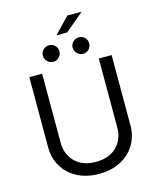

<svg xmlns="http://www.w3.org/2000/svg" viewBox="-150 -1159 1042 1274"><g transform="rotate(-15 370.5 -522.0)"><path d="M565.3 -727.3H653.4V-245.7Q653.4 -171.2 618.4 -112.7Q583.5 -54.3 519.9 -20.8Q456.3 12.8 370.7 12.8Q285.2 12.8 221.6 -20.8Q158 -54.3 123 -112.7Q88.1 -171.2 88.1 -245.7V-727.3H176.1V-252.8Q176.1 -172.9 228 -121.3Q279.8 -69.6 370.7 -69.6Q462 -69.6 513.7 -121.3Q565.3 -172.9 565.3 -252.8ZM268.5 -784.1Q246.1 -784.1 228.9 -801.3Q211.6 -818.5 211.6 -840.9Q211.6 -865.4 228.9 -881.6Q246.1 -897.7 268.5 -897.7Q293 -897.7 309.1 -881.6Q325.3 -865.4 325.3 -840.9Q325.3 -818.5 309.1 -801.3Q293 -784.1 268.5 -784.1ZM473 -784.1Q450.6 -784.1 433.4 -801.3Q416.2 -818.5 416.2 -840.9Q416.2 -865.4 433.4 -881.6Q450.6 -897.7 473 -897.7Q497.5 -897.7 513.7 -881.6Q529.8 -865.4 529.8 -840.9Q529.8 -818.5 513.7 -801.3Q497.5 -784.1 473 -784.1ZM333.8 -948.9 437.5 -1056.8H535.5L407.7 -948.9Z"/></g></svg>

Font: Inter Zeller
Style: Regular
Weight: 400
Designer: Rasmus Andersson; Joe Bland
Foundry: zeller
Version: Version 3.015;git-dec3a8cb1